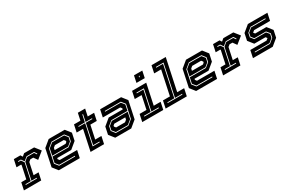

<svg xmlns="http://www.w3.org/2000/svg" viewBox="121 -1988 4796 3225"><g transform="rotate(-30 2519.0 -375.0)"><path d="M-2.5 0 27.5 -141H124.5L178 -391.5L172 -399H83.5L113.5 -540H240L265.5 -500L312.5 -540H507L593 -430.5L461.5 -324.5L408.5 -398.5H351.5L314.5 -368L266 -140.5H363L333 0ZM70 -63.5H287.5L290.5 -77.5H188.5L258.5 -406L324.5 -460.5H460L490.5 -415.5L502.5 -424.5L468 -474.5H323L253 -417L212.5 -474.5H157.5L154.5 -460.5H203.5L244 -403L174.5 -77.5H73Z M1100 -540 1181 -437 1150.5 -294.5 1026 -191.5H754L749.5 -172L773.5 -141.5H1111L1081 0H674.5L593.5 -103L664.5 -437L789.5 -540ZM1044 -463 1094.5 -400 1078.5 -324.5 1008.5 -266.5H700.5L727.5 -395L811 -463ZM1052 -477H809L714.5 -399L658.5 -137L717 -63H1027L1030 -77H725L673.5 -141L697.5 -252.5H1009.5L1091.5 -319.5L1109.5 -404ZM1001 -398.5H828.5L791.5 -368L783 -328H996L1021.5 -349L1025.5 -368Z M1290 0 1375 -399H1250.5L1280.5 -540H1405L1434 -677H1575.5L1546.5 -540H1670.5L1640.5 -399H1516.5L1461.5 -141.5H1582L1552 0ZM1367.5 -63H1503.5L1506.5 -77H1384.5L1466.5 -464H1592L1595 -478H1469.5L1498.5 -614H1484.5L1455.5 -478H1329.5L1326.5 -464H1452.5Z M1768.5 0 1687.5 -103 1718 -245.5 1842.5 -348.5H2114.5L2119 -368L2095 -398.5H1757.5L1787.5 -540H2194L2275 -437L2204 -103L2079 0ZM1824.5 -77 1774 -140 1790 -215.5 1860 -273.5H2168L2141 -145L2057.5 -77ZM1816.5 -63H2059.5L2154 -141L2210 -403L2151.5 -477H1841.5L1838.5 -463H2143.5L2195 -399L2171 -287.5H1859L1777 -220.5L1759 -136ZM1867.5 -141.5H2040L2077 -172L2085.5 -212H1872.5L1847 -191L1843 -172Z M2537.5 -618.5 2565 -750H2726L2698.5 -618.5ZM2623 -676H2637L2642 -700H2628ZM2292.5 0 2322.5 -141.5H2456L2510.5 -398.5H2377L2407 -540H2681.5L2597 -141.5H2730.5L2700.5 0ZM2368.5 -63H2651L2654 -77H2514.5L2600 -478H2457L2454 -464H2583L2500.5 -77H2371.5Z M2746 0 2776 -141.5H2911L3010 -608.5H2875L2905 -750H3181L3052 -141.5H3187L3157 0ZM2822 -63H3107.5L3110.5 -77H2972L3102 -688H2955L2952 -674H3085L2958 -77H2825Z M3763 -540 3844 -437 3813.5 -294.5 3689 -191.5H3417L3412.5 -172L3436.5 -141.5H3774L3744 0H3337.5L3256.5 -103L3327.5 -437L3452.5 -540ZM3707 -463 3757.5 -400 3741.5 -324.5 3671.5 -266.5H3363.5L3390.5 -395L3474 -463ZM3715 -477H3472L3377.5 -399L3321.5 -137L3380 -63H3690L3693 -77H3388L3336.5 -141L3360.5 -252.5H3672.5L3754.5 -319.5L3772.5 -404ZM3664 -398.5H3491.5L3454.5 -368L3446 -328H3659L3684.5 -349L3688.5 -368Z M3861 0 3891 -141H3988L4041.5 -391.5L4035.5 -399H3947L3977 -540H4103.5L4129 -500L4176 -540H4370.5L4456.5 -430.5L4325 -324.5L4272 -398.5H4215L4178 -368L4129.5 -140.5H4226.5L4196.5 0ZM3933.5 -63.5H4151L4154 -77.5H4052L4122 -406L4188 -460.5H4323.5L4354 -415.5L4366 -424.5L4331.5 -474.5H4186.5L4116.5 -417L4076 -474.5H4021L4018 -460.5H4067L4107.5 -403L4038 -77.5H3936.5Z M4440 0 4470 -141.5H4785L4822 -172L4821.5 -169.5L4798.5 -199.5H4580.5L4499.5 -302.5L4528 -437L4653 -540H5031.5L5001.5 -398.5H4691.5L4654.5 -368L4655 -371L4679 -340.5H4896L4977 -237.5L4948.5 -103L4823.5 0ZM4516 -65.5H4808L4891.5 -134.5L4908.5 -213L4853.5 -279.5H4627.5L4584 -333.5L4599 -404L4671.5 -463H4953L4956 -477H4669.5L4586 -408L4569 -329.5L4619.5 -265.5H4845.5L4893.5 -209L4878.5 -138.5L4806 -79.5H4519Z"/></g></svg>

Font: Tourney
Style: Bold Italic
Weight: 700
Italic angle: -12°
Version: Version 1.015